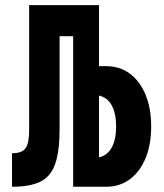

<svg xmlns="http://www.w3.org/2000/svg" viewBox="-20 -713 626 733"><path d="M25.9 0V-127.9Q63.5 -127.9 77.4 -147Q91.3 -166 91.3 -217.3V-693.4H357.9V-460.4H385.3Q437 -460.4 475.6 -431.9Q514.2 -403.3 535.6 -351.6Q557.1 -299.8 557.1 -230Q557.1 -160.6 535.6 -108.9Q514.2 -57.1 475.6 -28.6Q437 0 385.3 0H259.3V-574.7H207.5V-220.7Q207.5 -136.2 190.9 -87.9Q174.3 -39.6 134.8 -19.8Q95.2 0 25.9 0ZM357.9 -112.3Q389.6 -119.1 406.5 -149.7Q423.3 -180.2 423.3 -230Q423.3 -280.3 406.5 -310.8Q389.6 -341.3 357.9 -348.1Z"/></svg>

Font: Cascadia Code NF
Style: Bold
Weight: 700
Monospace: yes
Designer: Aaron Bell
Foundry: Saja Typeworks
Version: Version 2404.023; ttfautohint (v1.8.4)